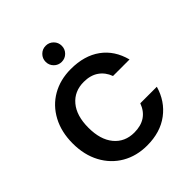

<svg xmlns="http://www.w3.org/2000/svg" viewBox="-205 -871 1010 1010"><g transform="rotate(-45 300.0 -365.5)"><path d="M37 -276Q37 -361 71.5 -425.5Q106 -490 167 -525Q228 -560 307 -560Q407 -560 472.5 -512.5Q538 -465 561 -377H438Q423 -418 390 -441Q357 -464 307 -464Q237 -464 195.5 -414.5Q154 -365 154 -276Q154 -187 195.5 -137Q237 -87 307 -87Q406 -87 438 -174H561Q537 -90 471 -40.5Q405 9 307 9Q228 9 167 -26.5Q106 -62 71.5 -126.5Q37 -191 37 -276ZM300 -620Q275 -620 257.5 -637.5Q240 -655 240 -680Q240 -705 257.5 -722.5Q275 -740 300 -740Q325 -740 342.5 -722.5Q360 -705 360 -680Q360 -655 342.5 -637.5Q325 -620 300 -620Z"/></g></svg>

Font: Poppins Cyr Med
Style: Regular
Weight: 500
Designer: Ninad Kale (Devanagari), Jonny Pinhorn (Latin)
Foundry: Indian Type Foundry
Version: 4.004